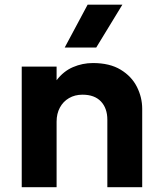

<svg xmlns="http://www.w3.org/2000/svg" viewBox="-20 -784 682 804"><path d="M71 0V-505H217V-448Q246 -486 285.8 -503Q325.5 -520 369 -520Q439.5 -520 485.2 -492.2Q531 -464.5 553.2 -420.5Q575.5 -376.5 575.5 -328V0H429.5V-282.5Q429.5 -330.5 402.8 -359Q376 -387.5 325.5 -387.5Q293.5 -387.5 269 -373.2Q244.5 -359 230.8 -333.5Q217 -308 217 -274.5V0ZM251 -585 347 -764.5H492.5L383 -585Z"/></svg>

Font: Geologica Roman SemiBold
Style: Regular
Weight: 600
Designer: Sindre Bremnes, Frode Helland
Foundry: Monokrom Skriftforlag AS
Version: Version 1.010;gftools[0.9.28]